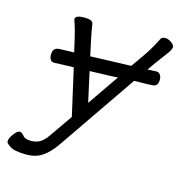

<svg xmlns="http://www.w3.org/2000/svg" viewBox="-230 -580 827 839"><g transform="rotate(15 184.0 -160.5)"><path d="M261 -265 233 -263 134 -260 164 -124ZM377 -332Q395 -333 418 -334Q430 -334 436.5 -321Q443 -308 439 -290Q435 -272 414 -271L391 -270L333 -269L92 82Q63 124 33 144Q3 164 -36 164H-46Q-65 164 -88 160Q-111 156 -130 137Q-134 132 -131.5 121Q-129 110 -115.5 92.5Q-102 75 -92 75Q-82 75 -72 88Q-62 101 -35.5 101Q-9 101 9 89Q27 77 47 46L111 -46L63 -258L0 -256L-25 -255H-26Q-39 -255 -44.5 -268Q-50 -281 -46 -299Q-42 -317 -20 -319L13 -320L48 -321L35 -377Q24 -425 17 -443.5Q10 -462 11 -464Q14 -480 51.5 -480Q89 -480 92 -464Q95 -441 105 -393L120 -323L304 -329L342 -383Q370 -422 397 -476Q402 -485 416.5 -485Q431 -485 446 -474Q461 -463 458.5 -452Q456 -441 448.5 -430.5Q441 -420 425.5 -399.5Q410 -379 397 -361Z"/></g></svg>

Font: LXGW Bright GB
Style: Italic
Weight: 400
Italic angle: -12°
Designer: Christian Thalmann (Catharsis Fonts)
Foundry: LXGW / Christian Thalmann (Catharsis Fonts) / Fontworks Inc.
Version: Version 5.510